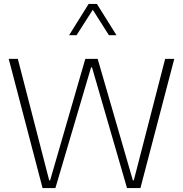

<svg xmlns="http://www.w3.org/2000/svg" viewBox="-20 -958 932 978"><path d="M473.6 -938H431.6L332 -778.8H370.1L452.6 -908.2L534.7 -778.8H573.2ZM656.7 -39.6 477.5 -658.2H414.6L235.4 -39.6H230.5L70.8 -658.2H24.4L196.8 0H262.2L443.8 -614.7H448.7L627 0H695.3L867.7 -658.2H821.3L661.6 -39.6Z"/></svg>

Font: Estedad ExtraLight
Style: Regular
Weight: 200
Designer: Amin Abedi
Version: Version 7.3